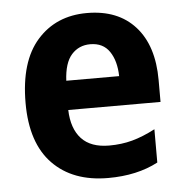

<svg xmlns="http://www.w3.org/2000/svg" viewBox="-45 -601 629 655"><g transform="rotate(-5 269.0 -273.5)"><path d="M300 10Q179 10 110 -61Q41 -132 41 -269Q41 -411 105.5 -484Q170 -557 276 -557Q382 -557 441 -491.5Q500 -426 500 -308V-233H184Q186 -169 218 -134.5Q250 -100 313 -100Q355 -100 392 -110Q429 -120 471 -142V-28Q399 10 300 10ZM186 -333H367Q366 -385 344 -417.5Q322 -450 278 -450Q239 -450 214 -422Q189 -394 186 -333Z"/></g></svg>

Font: Noto Sans SemiCondensed
Style: Bold
Weight: 700
Width: 4
Designer: Monotype Design Team
Foundry: Monotype Imaging Inc.
Version: Version 2.013; ttfautohint (v1.8.4.7-5d5b)